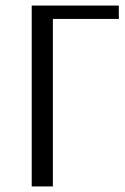

<svg xmlns="http://www.w3.org/2000/svg" viewBox="-20 -670 449 690"><path d="M94 0V-650H407V-602H170V0Z"/></svg>

Font: Arsenal SC
Style: Regular
Weight: 400
Designer: Andrij Shevchenko
Foundry: Stairsfor
Version: Version 2.001; ttfautohint (v1.8.4.7-5d5b)